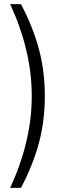

<svg xmlns="http://www.w3.org/2000/svg" viewBox="-20 -725 340 925"><path d="M81 180H29Q80 70 106.5 -41Q133 -152 133 -262Q133 -373 106.5 -484Q80 -595 29 -705H81Q140 -593 168 -486.5Q196 -380 196 -262Q196 -144 168 -38Q140 68 81 180Z"/></svg>

Font: Winston Light
Style: Regular
Weight: 300
Designer: Original fonts by Vernon Adams / Changes by Cristiano Sobral
Foundry: Original fonts by Vernon Adams / Changes by Cristiano Sobral
Version: Version 2.503;July 17, 2020;FontCreator 13.0.0.2655 64-bit